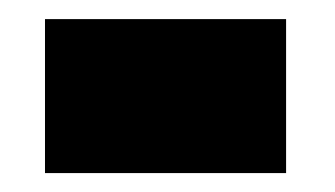

<svg xmlns="http://www.w3.org/2000/svg" viewBox="-20 -612 351 201"><path d="M27.1 -430.8V-592H279.5V-430.8Z"/></svg>

Font: Noto Serif Hebrew
Style: Regular
Weight: 400
Designer: Monotype Design Team
Foundry: Monotype Imaging Inc.
Version: Version 2.003